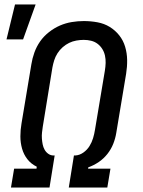

<svg xmlns="http://www.w3.org/2000/svg" viewBox="-20 -837 640 857"><path d="M29 0 43 -84H143L144 -93Q119 -105 102.5 -126Q86 -147 78.5 -173.5Q71 -200 71 -228.5Q71 -257 76 -286L120 -550Q124 -576 133.5 -602.5Q143 -629 159 -652Q175 -675 198.5 -693.5Q222 -712 247.5 -723Q273 -734 300 -738.5Q327 -743 354 -743Q385 -743 415 -737.5Q445 -732 469.5 -717Q494 -702 512 -679.5Q530 -657 538.5 -628.5Q547 -600 547.5 -569.5Q548 -539 543 -508L499 -244Q495 -219 485.5 -195Q476 -171 459.5 -150Q443 -129 421 -114Q399 -99 374 -90L373 -84H473L459 0H287L310 -143H316Q335 -144 352 -156Q369 -168 379.5 -185Q390 -202 395.5 -220.5Q401 -239 404 -258L448 -521Q451 -539 451.5 -556Q452 -573 448.5 -589Q445 -605 436.5 -618.5Q428 -632 415.5 -641.5Q403 -651 387 -655Q371 -659 354 -659Q338 -659 321 -656Q304 -653 288.5 -645.5Q273 -638 259.5 -626Q246 -614 236.5 -599Q227 -584 222 -568Q217 -552 214 -536L171 -272Q169 -259 167.5 -245.5Q166 -232 167 -218.5Q168 -205 170.5 -192.5Q173 -180 179 -169Q185 -158 195.5 -150.5Q206 -143 219 -143H224L201 0ZM9 -661 47 -817H139L83 -661Z"/></svg>

Font: Iosevka Aile Medium Oblique
Style: Regular
Weight: 500
Italic angle: -9°
Designer: Belleve Invis
Foundry: Belleve Invis
Version: Version 31.1.0; ttfautohint (v1.8.4)